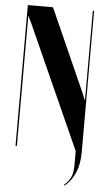

<svg xmlns="http://www.w3.org/2000/svg" viewBox="-59 -737 527 950"><g transform="rotate(5 204.5 -262.0)"><path d="M362.8 -256.8V-699.2H369.1V2.9Q369.1 117.2 298.8 174.8L295.9 170.9Q308.6 159.2 314 153.1Q319.3 147 326.4 134.3Q333.5 121.6 336.2 104.5Q338.9 87.4 338.9 62V0L66.9 -606L47.9 -646H46.9V0H40V-699.2H165L344.2 -296.9L360.8 -256.8Z"/></g></svg>

Font: Moniqa Black Display
Style: Regular
Weight: 900
Designer: Rajesh Rajput
Foundry: Rajesh Rajput
Version: Version 1.000